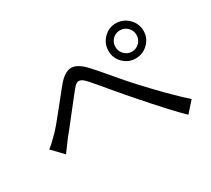

<svg xmlns="http://www.w3.org/2000/svg" viewBox="-134 -945 1269 1157"><g transform="rotate(-30 500.0 -366.0)"><path d="M47 -256Q74 -276 119 -322Q150 -353 225.5 -448.5Q301 -544 315 -560Q360 -612 400.5 -616Q441 -620 492 -571Q524 -538 593.5 -455.5Q663 -373 692 -342Q840 -181 942 -90L878 -18Q806 -86 644 -272Q610 -310 544 -389Q478 -468 456 -492Q435 -516 419.5 -522Q404 -528 391 -520Q378 -512 360 -489Q337 -461 271 -376Q205 -291 179 -260Q173 -252 151 -222Q129 -192 120 -180ZM701 -591Q701 -561 722.5 -539Q744 -517 774 -517Q805 -517 826.5 -539Q848 -561 848 -591Q848 -622 826.5 -643.5Q805 -665 774 -665Q743 -665 722 -643.5Q701 -622 701 -591ZM653 -591Q653 -642 688.5 -678Q724 -714 774 -714Q824 -714 860.5 -678Q897 -642 897 -591Q897 -541 860.5 -505.5Q824 -470 774 -470Q724 -470 688.5 -505.5Q653 -541 653 -591Z"/></g></svg>

Font: Noto Sans SC
Style: Regular
Weight: 400
Designer: Ryoko NISHIZUKA  (kana, bopomofo & ideographs); Paul D. Hunt (Latin, Greek & Cyrillic); Sandoll Communications , Soo-you
Foundry: Adobe
Version: Version 2.002;hotconv 1.0.116;makeotfexe 2.5.65601